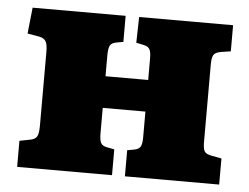

<svg xmlns="http://www.w3.org/2000/svg" viewBox="-43 -571 808 623"><g transform="rotate(5 361.0 -259.5)"><path d="M34 0V-85L70 -92Q85 -95 90.5 -104.5Q96 -114 96 -140V-380Q96 -405 90 -414.5Q84 -424 70 -427L30 -434L39 -519H342V-434L319 -430Q303 -427 298.5 -417Q294 -407 294 -385V-318H433V-388Q433 -409 428 -418Q423 -427 408 -430L384 -435L386 -519H692V-434L660 -429Q642 -426 636.5 -417Q631 -408 631 -386V-132Q631 -111 636.5 -102.5Q642 -94 660 -91L692 -85V0H385V-85L407 -89Q423 -92 428 -101Q433 -110 433 -132V-215H294V-133Q294 -111 298.5 -101.5Q303 -92 318 -89L343 -84V0Z"/></g></svg>

Font: Literata 12pt ExtraBold
Style: Regular
Weight: 800
Designer: Latin by Veronika Burian and Jose Scaglione. Greek by Irene Vlachou. Cyrillic by Vera Evstafieva.
Foundry: TypeTogether
Version: Version 3.002